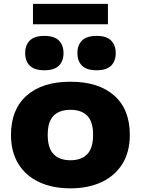

<svg xmlns="http://www.w3.org/2000/svg" viewBox="-20 -992 750 1022"><path d="M355 10.5Q259.5 10.5 188.2 -22.8Q117 -56 77.8 -119.8Q38.5 -183.5 38.5 -274Q38.5 -409.5 121.8 -483.2Q205 -557 355 -557Q504.5 -557 587.8 -483.5Q671 -410 671 -274Q671 -184 631.8 -120.2Q592.5 -56.5 521.2 -23Q450 10.5 355 10.5ZM355 -139Q413 -139 444.2 -171.2Q475.5 -203.5 475.5 -274Q475.5 -345 444.2 -376.2Q413 -407.5 355 -407.5Q297 -407.5 265.5 -376.2Q234 -345 234 -274.5Q234 -203.5 265.5 -171.2Q297 -139 355 -139ZM494 -618Q441.5 -618 416.8 -642.2Q392 -666.5 392 -709.5Q392 -752 416.8 -776.5Q441.5 -801 494 -801Q546.5 -801 571.2 -776.5Q596 -752 596 -709.5Q596 -666.5 571.2 -642.2Q546.5 -618 494 -618ZM216 -618Q163.5 -618 138.8 -642.2Q114 -666.5 114 -709.5Q114 -752 138.8 -776.5Q163.5 -801 216 -801Q268.5 -801 293.2 -776.5Q318 -752 318 -709.5Q318 -666.5 293.2 -642.2Q268.5 -618 216 -618ZM155.5 -863V-971.5H554.5V-863Z"/></svg>

Font: Encode Sans Expanded ExtraBold
Style: Regular
Weight: 800
Width: 7
Designer: Multiple Designers
Foundry: Impallari Type
Version: Version 3.000; ttfautohint (v1.8.3) -l 8 -r 50 -G 200 -x 14 